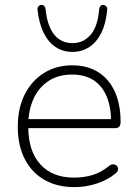

<svg xmlns="http://www.w3.org/2000/svg" viewBox="-20 -760 563 788"><path d="M286 8Q214 8 162 -22Q110 -52 81.5 -107.5Q53 -163 53 -240Q53 -316 81.5 -372.5Q110 -429 160.5 -460.5Q211 -492 277 -492Q324 -492 360.5 -476Q397 -460 422.5 -430Q448 -400 461.5 -357Q475 -314 475 -260Q475 -247 469.5 -240.5Q464 -234 453 -234H80V-271H453L436 -259Q436 -320 418 -363.5Q400 -407 364.5 -430.5Q329 -454 276 -454Q218 -454 177.5 -426.5Q137 -399 116.5 -352Q96 -305 96 -245V-240Q96 -140 145.5 -85.5Q195 -31 284 -31Q324 -31 359 -41.5Q394 -52 428 -79Q435 -85 442.5 -85.5Q450 -86 455.5 -82.5Q461 -79 463.5 -73.5Q466 -68 464 -61Q462 -54 454 -48Q423 -22 378 -7Q333 8 286 8ZM277 -547Q238 -547 208 -567Q178 -587 159 -625.5Q140 -664 134 -720Q133 -729 138.5 -734.5Q144 -740 151 -740Q157 -740 161.5 -735.5Q166 -731 167 -723Q174 -653 202.5 -618Q231 -583 277 -583Q323 -583 352.5 -618Q382 -653 387 -723Q388 -731 392.5 -735.5Q397 -740 403 -740Q410 -740 415.5 -734.5Q421 -729 420 -720Q415 -664 396 -625.5Q377 -587 346.5 -567Q316 -547 277 -547Z"/></svg>

Font: Nunito ExtraLight
Style: Regular
Weight: 200
Designer: Vernon Adams
Foundry: Vernon Adams
Version: Version 3.602